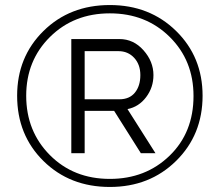

<svg xmlns="http://www.w3.org/2000/svg" viewBox="-20 -735 872 762"><path d="M416 7Q257 7 152.5 -96Q48 -199 48 -355Q48 -509 152.5 -612Q257 -715 416 -715Q574 -715 679 -612Q784 -509 784 -355Q784 -200 679 -96.5Q574 7 416 7ZM416 -25Q558 -25 653 -117Q748 -209 748 -354Q748 -495 653.5 -588.5Q559 -682 416 -682Q273 -682 178.5 -588.5Q84 -495 84 -355Q84 -214 178 -119.5Q272 -25 416 -25ZM263 -127V-580H454Q510 -580 549.5 -535.5Q589 -491 589 -437Q589 -388 560 -349.5Q531 -311 486 -302L597 -127H539L433 -295H316V-127ZM316 -341H454Q494 -341 515.5 -367.5Q537 -394 537 -437Q537 -479 512.5 -505.5Q488 -532 450 -532H316Z"/></svg>

Font: Raleway
Style: Regular
Weight: 400
Designer: Matt McInerney, Pablo Impallari, Rodrigo Fuenzalida
Foundry: Matt McInerney, Pablo Impallari, Rodrigo Fuenzalida
Version: Version 1.000;PS 001.001;hotconv 1.0.56; ttfautohint (v1.5)